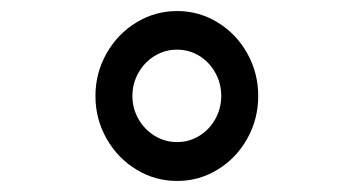

<svg xmlns="http://www.w3.org/2000/svg" viewBox="-20 -758 640 348"><path d="M153 -584Q153 -625.5 173 -661Q193 -696.5 227 -717.2Q261 -738 301 -738Q341 -738 374.8 -717.2Q408.5 -696.5 428.2 -661.2Q448 -626 448 -584Q448 -542 428.2 -506.8Q408.5 -471.5 374.8 -450.8Q341 -430 301 -430Q261 -430 227 -450.8Q193 -471.5 173 -507Q153 -542.5 153 -584ZM381 -584Q381 -607 370.2 -626.2Q359.5 -645.5 341.2 -656.8Q323 -668 301 -668Q279 -668 260.5 -656.8Q242 -645.5 231 -626.2Q220 -607 220 -584Q220 -561.5 231 -542.2Q242 -523 260.5 -511.8Q279 -500.5 301 -500.5Q323 -500.5 341.2 -511.8Q359.5 -523 370.2 -542.2Q381 -561.5 381 -584Z"/></svg>

Font: JuliaMono Medium
Style: Regular
Weight: 500
Monospace: yes
Designer: cormullion
Foundry: corm
Version: Version 0.054; ttfautohint (v1.8.4)